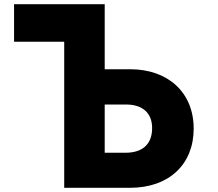

<svg xmlns="http://www.w3.org/2000/svg" viewBox="-20 -831 1040 915"><path d="M903 -218C903 -392 779 -501 601 -501H479V-811H47V-632H286V64H599C787 64 903 -49 903 -218ZM705 -221C705 -152 668 -103 577 -103H479V-333H580C662 -333 705 -290 705 -221Z"/></svg>

Font: LINE Seed JP App_OTF ExtraBold
Style: Regular
Weight: 800
Designer: LINE & Fontrix & Fontworks
Version: Version 1.013